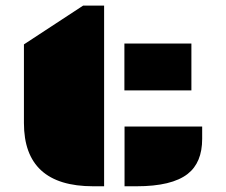

<svg xmlns="http://www.w3.org/2000/svg" viewBox="-20 -650 789 670"><path d="M305.2 0Q63.5 0 63.5 -220.7V-495.1L270 -630.4H343.3V0ZM414.1 -498H647.9V-334.5H414.1ZM414.6 -208.5H685.5V-165.5Q685.5 -82.5 634.8 -43Q579.6 0 456.5 0H414.6Z"/></svg>

Font: Plaster
Style: Regular
Weight: 400
Designer: Eben Sorkin
Foundry: Eben Sorkin
Version: Version 1.007